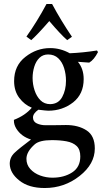

<svg xmlns="http://www.w3.org/2000/svg" viewBox="-20 -692 513 966"><path d="M342 -507 318 -490Q283 -521 228 -586Q168 -517 137 -490L113 -508Q167 -584 214 -672H242Q287 -588 342 -507ZM140 -150Q103 -165 77 -199.5Q51 -234 51 -284Q51 -362 108 -406Q164 -450 232 -450H233Q284 -450 331 -424Q399 -427 468 -438L473 -430Q453 -391 429 -377L372 -381Q401 -346 401 -294Q401 -219 348 -177Q294 -135 223 -135Q213 -135 173 -140Q146 -121 146 -101Q146 -80 165.5 -71Q185 -62 209 -62Q219 -62 240 -62Q261 -62 282 -62.5Q303 -63 312 -63Q374 -63 415.5 -36Q457 -9 457 55Q457 133 381 193Q304 254 205 254Q124 254 77 216Q30 179 29 132Q29 99 54 76Q76 55 136 10Q87 -5 62 -45Q50 -65 50 -84Q50 -86 50 -89Q107 -111 140 -150ZM312 -286Q312 -319 302.5 -349.5Q293 -380 273 -399Q253 -418 222 -418Q196 -418 178.5 -401Q161 -384 152.5 -356.5Q144 -329 144 -300Q144 -268 154 -237.5Q164 -207 183.5 -187.5Q203 -168 233 -168Q274 -169 293 -204Q312 -239 312 -286ZM384 95Q384 60 365.5 42.5Q347 25 314.5 19Q282 13 241 13Q179 13 155 34Q113 71 113 107Q113 137 132.5 158.5Q152 180 182 191Q212 202 244 202Q302 202 343 175.5Q384 149 384 95Z"/></svg>

Font: Shafarik
Style: Regular
Weight: 400
Version: Version 1.001; ttfautohint (v1.8.4.7-5d5b)